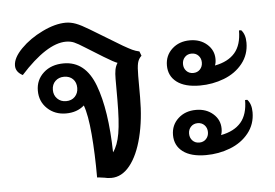

<svg xmlns="http://www.w3.org/2000/svg" viewBox="-45 -622 990 690"><g transform="rotate(-5 450.0 -277.0)"><path d="M476 -420Q465 -410 461.5 -395Q458 -380 458 -349V-272Q458 -192 442 -128Q426 -64 397 -28Q368 8 330 8Q316 8 305 5Q301 5 293.5 3.5Q286 2 279 2Q279 -84 273 -154.5Q267 -225 254 -260Q228 -237 188 -237Q148 -237 121 -262.5Q94 -288 94 -327Q94 -366 122 -391.5Q150 -417 195 -417Q273 -417 307 -326.5Q341 -236 344 -83Q361 -106 368.5 -148.5Q376 -191 376 -272V-345Q376 -365 378.5 -378Q381 -391 388 -402Q376 -406 340 -428L277 -467Q252 -483 239 -488.5Q226 -494 210 -494Q141 -494 45 -388Q20 -401 20 -424Q20 -452 52 -484.5Q84 -517 130.5 -539.5Q177 -562 215 -562Q233 -562 251.5 -555Q270 -548 298 -531L412 -462Q433 -450 444.5 -444.5Q456 -439 470 -436ZM236 -325Q236 -345 224 -357Q212 -369 192 -369Q173 -369 160.5 -357Q148 -345 148 -325Q148 -306 160.5 -293.5Q173 -281 192 -281Q212 -281 224 -293.5Q236 -306 236 -325Z M564 -377Q564 -413 589.5 -436.5Q615 -460 654 -460Q691 -460 715.5 -438.5Q740 -417 740 -385Q740 -371 736 -362Q784 -371 808.5 -399.5Q833 -428 833 -480H841Q856 -464 856 -434Q856 -391 830.5 -359Q805 -327 763.5 -311Q722 -295 676 -295Q622 -295 593 -317Q564 -339 564 -377ZM622 -377Q622 -362 631.5 -352Q641 -342 656 -342Q671 -342 680.5 -352Q690 -362 690 -377Q690 -392 680.5 -402Q671 -412 656 -412Q641 -412 631.5 -402Q622 -392 622 -377ZM841 -229Q856 -213 856 -183Q856 -140 830.5 -108Q805 -76 763.5 -60Q722 -44 676 -44Q622 -44 593 -66Q564 -88 564 -126Q564 -162 589.5 -185.5Q615 -209 654 -209Q691 -209 715.5 -187.5Q740 -166 740 -134Q740 -120 736 -111Q784 -120 808.5 -148.5Q833 -177 833 -229ZM690 -126Q690 -141 680.5 -151Q671 -161 656 -161Q641 -161 631.5 -151Q622 -141 622 -126Q622 -111 631.5 -101Q641 -91 656 -91Q671 -91 680.5 -101Q690 -111 690 -126Z"/></g></svg>

Font: Thasadith
Style: Bold
Weight: 700
Designer: Cadson Demak Co.,Ltd.
Foundry: Cadson Demak Co.,Ltd.
Version: Version 1.000; ttfautohint (v1.6)